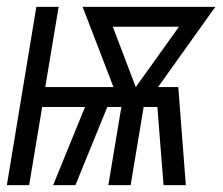

<svg xmlns="http://www.w3.org/2000/svg" viewBox="-30 -540 650 560"><path d="M-10 0 76 -520H141L102 -286H301L211 -520H598L431 -286H490L512 0H447L429 -228H389L351 0H286L324 -228H283L190 0H125L218 -228H93L55 0ZM366 -286 492 -462H299Z"/></svg>

Font: Iosevka SS04 Light Extended
Style: Italic
Weight: 300
Width: 7
Italic angle: -9°
Monospace: yes
Designer: Belleve Invis
Foundry: Belleve Invis
Version: Version 19.0.0; ttfautohint (v1.8.4)